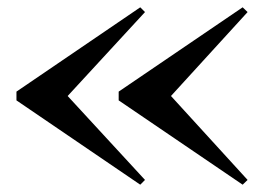

<svg xmlns="http://www.w3.org/2000/svg" viewBox="-20 -650 743 525"><path d="M643.5 -145 304.5 -375.5V-399.5L643.5 -630L657 -617L447.5 -387.5L657 -158ZM363.5 -145 25 -375.5V-399.5L363.5 -630L376.5 -617L165 -387.5L376.5 -158Z"/></svg>

Font: Bodoni Moda 9pt Medium
Style: Regular
Weight: 500
Designer: Owen Earl
Foundry: indestructible type
Version: Version 2.005